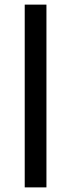

<svg xmlns="http://www.w3.org/2000/svg" viewBox="-20 -811 308 831"><path d="M87 -791H181V0H87Z"/></svg>

Font: Krub Medium
Style: Regular
Weight: 500
Designer: Ekaluck Peanpanawate
Foundry: Cadson Demak Co.,Ltd.
Version: Version 1.000; ttfautohint (v1.6)